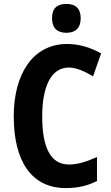

<svg xmlns="http://www.w3.org/2000/svg" viewBox="-20 -948 566 978"><path d="M318 -928C271 -928 245 -906 245 -855C245 -805 272 -781 318 -781C364 -781 391 -805 391 -855C391 -905 365 -928 318 -928ZM331 -604C368 -604 411 -585 454 -559L495 -676C441 -706 384 -724 322 -724C147 -724 50 -570 50 -356C50 -126 141 10 315 10C376 10 424 -1 474 -26V-148C419 -124 376 -110 331 -110C237 -110 195 -198 195 -355C195 -501 237 -604 331 -604Z"/></svg>

Font: Noto Sans Telugu Condensed
Style: Bold
Weight: 700
Width: 3
Designer: Jelle Bosma - Monotype Design Team
Foundry: Monotype Imaging Inc.
Version: Version 2.005